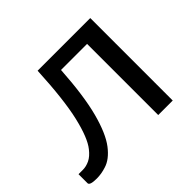

<svg xmlns="http://www.w3.org/2000/svg" viewBox="-123 -666 833 833"><g transform="rotate(-45 293.0 -250.0)"><path d="M42.5 6.5Q0.5 6.5 -0.5 -7V-63H26Q46.5 -63 67.2 -72.8Q88 -82.5 108 -108Q138.5 -146 160.8 -240.8Q183 -335.5 191.5 -506H514.5V0H425.5V-436.5H265.5Q256 -286.5 231.8 -195.2Q207.5 -104 173.2 -59.2Q139 -14.5 100 -3Q71 6.5 42.5 6.5Z"/></g></svg>

Font: Verano Sans
Style: Regular
Weight: 400
Designer: Lukasz Dziedzic with Adam Twardoch and Botio Nikoltchev
Foundry: tyPoland Lukasz Dziedzic
Version: Version 3.001;December 28, 2019;FontCreator 12.0.0.2547 64-b